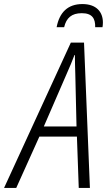

<svg xmlns="http://www.w3.org/2000/svg" viewBox="-83 -926 527 946"><path d="M196 -792H233C244 -838 270 -861 320 -861C372 -861 387 -834 386 -792H422C423 -798 424 -806 424 -815C424 -867 392 -906 323 -906C251 -906 210 -865 196 -792ZM-63 0H-3L111 -253H296L305 0H360L331 -716H266ZM133 -303 245 -561C261 -597 274 -628 284 -655H286C286 -628 287 -594 288 -562L294 -303Z"/></svg>

Font: Noto Sans Condensed Light
Style: Italic
Weight: 300
Width: 3
Italic angle: -12°
Designer: Monotype Design Team
Foundry: Monotype Imaging Inc.
Version: Version 2.013